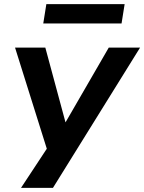

<svg xmlns="http://www.w3.org/2000/svg" viewBox="-20 -732 700 932"><path d="M82 180 219 -28 221 34 53 -501H200L298 -138L508 -501H660L237 180ZM190 -618 205 -712H585L570 -618Z"/></svg>

Font: Nunito Sans 7pt SemiExpanded
Style: Bold Italic
Weight: 700
Width: 6
Italic angle: -9°
Designer: Vernon Adams
Foundry: Vernon Adams
Version: Version 3.101;gftools[0.9.27]